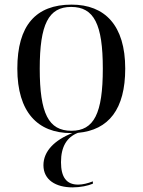

<svg xmlns="http://www.w3.org/2000/svg" viewBox="-20 -566 617 831"><path d="M287 10C289 10 291 10 293 10C217 40 168 88 168 149C168 213 222 245 294 245C328 245 361 238 382 229V219C358 228 338 233 318 233C267 233 244 200 244 136C244 69 269 28 317 9C451 -3 522 -94 522 -269C522 -456 434 -546 290 -546C135 -546 55 -456 55 -269C55 -81 143 10 287 10ZM289 0C190 0 152 -75 152 -269C152 -461 190 -536 288 -536C387 -536 425 -461 425 -269C425 -75 387 0 289 0Z"/></svg>

Font: Noto Serif Display
Style: Regular
Weight: 400
Designer: Monotype Design Team
Foundry: Monotype Imaging Inc.
Version: Version 2.009